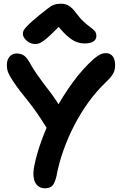

<svg xmlns="http://www.w3.org/2000/svg" viewBox="-20 -999 655 1034"><path d="M222 15Q198 15 182 0.5Q166 -14 161.5 -41.5Q157 -69 165 -107Q178 -173 206.5 -250Q235 -327 277 -405Q319 -483 371.5 -555Q424 -627 485 -682Q507 -700 521 -706.5Q535 -713 549 -713Q565 -713 576.5 -705.5Q588 -698 594 -683Q600 -668 600 -648Q600 -633 596.5 -620Q593 -607 583 -592.5Q573 -578 553 -559Q501 -510 457.5 -450Q414 -390 380 -324Q346 -258 321.5 -189Q297 -120 284 -50Q275 -12 261.5 1.5Q248 15 222 15ZM288 -269Q272 -269 259 -277Q246 -285 238 -300Q203 -356 177.5 -392.5Q152 -429 131 -455Q110 -481 90 -506.5Q70 -532 47 -567Q31 -591 24 -608.5Q17 -626 17 -650Q17 -677 31.5 -694Q46 -711 69 -711Q89 -711 105 -702.5Q121 -694 136 -668Q158 -629 177 -601.5Q196 -574 213.5 -551Q231 -528 249.5 -504Q268 -480 288 -449Q308 -418 331 -372Q338 -358 339 -340.5Q340 -323 334.5 -306.5Q329 -290 317.5 -279.5Q306 -269 288 -269ZM169 -762Q152 -762 137 -770.5Q122 -779 112.5 -792Q103 -805 103 -818Q103 -827 108 -836.5Q113 -846 131 -864Q149 -882 189 -915Q219 -938 236.5 -952.5Q254 -967 270 -973Q286 -979 309 -979Q333 -979 351.5 -967.5Q370 -956 389 -930Q412 -899 431.5 -881.5Q451 -864 466 -853Q481 -842 490 -832Q499 -822 499 -805Q499 -786 482.5 -775.5Q466 -765 436 -765Q412 -765 388.5 -774.5Q365 -784 337.5 -809.5Q310 -835 272 -882H323Q282 -839 256 -814.5Q230 -790 214.5 -779Q199 -768 189 -765Q179 -762 169 -762Z"/></svg>

Font: Shantell Sans SemiBold
Style: Regular
Weight: 600
Designer: Stephen Nixon, Anya Danilova, Shantell Martin
Foundry: Arrow Type
Version: Version 1.011;[c5ecc13dd]